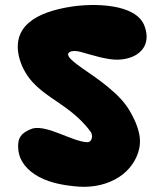

<svg xmlns="http://www.w3.org/2000/svg" viewBox="-20 -742 631 763"><path d="M260.7 -507.8C233.4 -535.2 266.6 -545.9 302.7 -535.2C341.8 -524.4 407.2 -502.9 450.2 -504.9C529.3 -507.8 584 -557.6 554.7 -637.7C521.5 -730.5 346.7 -728.5 264.6 -715.8C124 -694.3 20.5 -636.7 58.6 -504.9C104.5 -358.4 244.1 -349.6 339.8 -218.8C349.6 -207 348.6 -176.8 326.2 -176.8C266.6 -179.7 168.9 -246.1 109.4 -231.4C65.4 -215.8 47.9 -194.3 52.7 -148.4C56.6 -98.6 92.8 -61.5 134.8 -39.1C183.6 -12.7 243.2 -3.9 296.9 0C351.6 2.9 408.2 -8.8 454.1 -39.1C493.2 -64.5 523.4 -105.5 533.2 -151.4C544.9 -205.1 520.5 -258.8 494.1 -303.7C456.1 -369.1 370.1 -427.7 308.6 -469.7C292 -481.4 275.4 -493.2 260.7 -507.8Z"/></svg>

Font: Day Care
Style: Regular
Weight: 400
Designer: Noponies
Version: Version 1.000;PS 001.000;hotconv 1.0.88;makeotf.lib2.5.64775